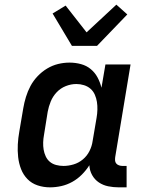

<svg xmlns="http://www.w3.org/2000/svg" viewBox="-20 -797 640 825"><path d="M195 8Q167 8 141.5 -0.5Q116 -9 98 -27.5Q80 -46 70.5 -70.5Q61 -95 58 -122Q55 -149 56.5 -176.5Q58 -204 63 -232L80 -332Q84 -356 91.5 -380.5Q99 -405 111 -427.5Q123 -450 141.5 -469.5Q160 -489 182.5 -502.5Q205 -516 229.5 -522Q254 -528 279 -528Q304 -528 328 -521.5Q352 -515 370 -500Q388 -485 399 -464.5Q410 -444 416 -420L433 -520H541L475 -122Q474 -114 474.5 -107Q475 -100 479.5 -94.5Q484 -89 491.5 -86.5Q499 -84 506 -84H524V8H490Q467 8 445 3.5Q423 -1 405 -13Q387 -25 376 -44.5Q365 -64 364 -87Q350 -65 331.5 -46.5Q313 -28 290.5 -15.5Q268 -3 243.5 2.5Q219 8 195 8ZM253 -84Q274 -84 296 -90.5Q318 -97 336 -112Q354 -127 364.5 -148Q375 -169 378 -191L395 -291Q398 -308 398.5 -325.5Q399 -343 396.5 -359Q394 -375 387.5 -390Q381 -405 369 -415.5Q357 -426 341 -431Q325 -436 308 -436Q285 -436 262.5 -427Q240 -418 223.5 -400.5Q207 -383 198 -361Q189 -339 185 -317L169 -217Q166 -201 165.5 -185Q165 -169 167.5 -154Q170 -139 176.5 -125Q183 -111 194.5 -101.5Q206 -92 221.5 -88Q237 -84 253 -84ZM289 -600 206 -739 262 -773 352 -658 480 -777 527 -735 397 -600Z"/></svg>

Font: Iosevka Etoile Semibold
Style: Italic
Weight: 600
Italic angle: -9°
Designer: Belleve Invis
Foundry: Belleve Invis
Version: Version 22.1.2; ttfautohint (v1.8.4)